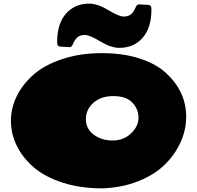

<svg xmlns="http://www.w3.org/2000/svg" viewBox="-20 -1015 1083 1055"><path d="M543 20Q422 20 324 -11.5Q226 -43 165 -96Q104 -149 72 -214.5Q40 -280 40 -351Q40 -422 72.5 -487.5Q105 -553 165.5 -606Q226 -659 324 -691Q422 -723 539 -723Q656 -723 746 -694Q836 -665 891 -615Q1003 -513 1003 -373Q1003 -302 972.5 -234Q942 -166 885.5 -110.5Q829 -55 740 -19.5Q651 16 543 20ZM741 -368.5Q741 -416 707 -451.5Q673 -487 603.5 -487Q534 -487 493 -450Q452 -413 452 -360Q452 -307 495 -275Q538 -243 598.5 -243Q659 -243 700 -282Q741 -321 741 -368.5ZM635 -752Q590 -752 531 -787.5Q472 -823 446.5 -823Q421 -823 406 -810.5Q391 -798 378 -767Q372 -756 362 -756L309 -759Q299 -762 296.5 -767Q294 -772 294 -785Q294 -884 342 -939.5Q390 -995 471 -995Q516 -995 575 -959.5Q634 -924 659.5 -924Q685 -924 700 -936.5Q715 -949 728 -980Q734 -991 744 -991L797 -988Q807 -985 809.5 -980Q812 -975 812 -962Q812 -863 764 -807.5Q716 -752 635 -752Z"/></svg>

Font: Chango
Style: Regular
Weight: 400
Designer: Manuel Lupez
Foundry: Fontstage
Version: Version 1.001